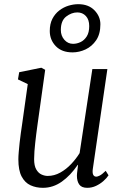

<svg xmlns="http://www.w3.org/2000/svg" viewBox="-20 -890 584 920"><path d="M185.5 10Q153 10 126.2 -2.2Q99.5 -14.5 83.8 -44Q68 -73.5 68 -126.5Q68 -141.5 69.8 -162Q71.5 -182.5 74 -205.8Q76.5 -229 79.8 -252.2Q83 -275.5 86 -295L113 -487L66 -509.5L72 -544L178 -565.5L196.5 -555.5L159.5 -291Q156.5 -270 153.8 -248.2Q151 -226.5 148.8 -205.5Q146.5 -184.5 145 -164.8Q143.5 -145 143.5 -127.5Q143.5 -95.5 153.8 -78Q164 -60.5 179 -53.8Q194 -47 208.5 -47Q240 -47 268.8 -63Q297.5 -79 321.2 -104.2Q345 -129.5 361.5 -156.5L422.5 -559H494.5L425 -82.5Q422 -63.5 426.2 -53.5Q430.5 -43.5 441.5 -43.5Q447.5 -43.5 458 -48.8Q468.5 -54 486.5 -71.5L500 -50Q491 -36 475.2 -22.2Q459.5 -8.5 439.8 0.8Q420 10 398 10Q371 10 359.8 -5.8Q348.5 -21.5 348.5 -48.5Q348.5 -53 349.2 -59.5Q350 -66 350.8 -73.2Q351.5 -80.5 352.5 -87.2Q353.5 -94 354 -100H352.5Q335 -74.5 315.8 -54.2Q296.5 -34 276 -19.5Q255.5 -5 232.8 2.5Q210 10 185.5 10ZM327.5 -639Q276 -639 247.2 -669Q218.5 -699 218.5 -741.5Q218.5 -775.5 231 -799.8Q243.5 -824 264 -839.8Q284.5 -855.5 308.5 -862.8Q332.5 -870 355 -870Q404 -870 432.5 -840.8Q461 -811.5 461 -773.5Q461 -727 440.8 -697.2Q420.5 -667.5 390 -653.2Q359.5 -639 327.5 -639ZM330 -680Q348.5 -680 366.2 -688.5Q384 -697 395.8 -715.8Q407.5 -734.5 407.5 -765Q407.5 -796 391.5 -813.2Q375.5 -830.5 350.5 -830.5Q323 -830.5 297.2 -810.8Q271.5 -791 271.5 -746.5Q271.5 -718.5 288.5 -699.2Q305.5 -680 330 -680Z"/></svg>

Font: Merriweather 24pt SemiCondensed Light
Style: Italic
Weight: 300
Width: 4
Italic angle: -7.8°
Designer: Eben Sorkin
Foundry: Eben Sorkin
Version: Version 2.101